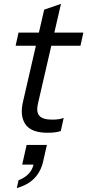

<svg xmlns="http://www.w3.org/2000/svg" viewBox="-20 -679 452 995"><path d="M227 9Q142 9 112 -34.5Q82 -78 99 -151L209 -629L296 -659L176 -139Q167 -98 184.5 -78.5Q202 -59 251 -59Q271 -59 285.5 -61.5Q300 -64 310 -68L295 0Q284 4 267 6.5Q250 9 227 9ZM61 -442 76 -510H412L397 -442ZM67 296 76 255Q106 244 127 223Q148 202 155 169L183 174H95L118 72H223L203 160Q191 211 158 245Q125 279 67 296Z"/></svg>

Font: Instrument Sans
Style: Italic
Weight: 400
Italic angle: -13°
Designer: Rodrigo Fuenzalida
Foundry: fragTYPE
Version: Version 1.000;gftools[0.9.28]